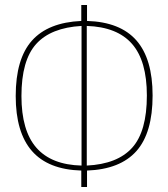

<svg xmlns="http://www.w3.org/2000/svg" viewBox="-20 -732 675 770"><path d="M329 -48V18H306V-48Q173 -52 108 -126.5Q43 -201 43 -347Q43 -496 108 -569Q173 -642 306 -648V-712H329V-648Q462 -644 527 -570Q592 -496 592 -349Q592 -199 527 -126Q462 -53 329 -48ZM569 -349Q569 -488 509.5 -556Q450 -624 328 -628V-68Q451 -74 510 -139.5Q569 -205 569 -349ZM307 -68V-628Q184 -621 125 -555.5Q66 -490 66 -347Q66 -208 126 -139.5Q186 -71 307 -68Z"/></svg>

Font: Fira Sans Extra Condensed Thin
Style: Regular
Weight: 250
Width: 1
Designer: Carrois Corporate & Edenspiekermann AG
Foundry: Carrois Corporate GbR & Edenspiekermann AG
Version: Version 4.203